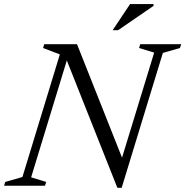

<svg xmlns="http://www.w3.org/2000/svg" viewBox="-36 -886 885 916"><path d="M553.5 -115.5 536.5 -102 699.5 -635 627.5 -657 633 -675H828.5L822.5 -657L741 -633.5L544.5 10H524L271.5 -626L289 -618L112.5 -40L184.5 -18L178.5 0H-16.5L-11 -18L71 -41.5L249.5 -626.5L169.5 -657L175 -675H331.5ZM501.5 -742 584.5 -866.5H696.5V-858L527.5 -742Z"/></svg>

Font: Newsreader 24pt
Style: Italic
Weight: 400
Italic angle: -17°
Designer: Hugues Gentile
Foundry: Production Type
Version: Version 1.003